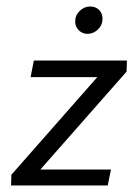

<svg xmlns="http://www.w3.org/2000/svg" viewBox="-20 -570 426 590"><path d="M14 0ZM369 -350 104 -49H321L311 0H14L15 -33L279 -333H74L84 -384H370ZM211 -504Q211 -523 225 -536.5Q239 -550 257 -550Q274 -550 284.5 -539.5Q295 -529 295 -512Q295 -493 281 -479.5Q267 -466 249 -466Q233 -466 222 -477Q211 -488 211 -504Z"/></svg>

Font: Cambay Devanagari
Style: Italic
Weight: 400
Italic angle: -11°
Designer: Pooja Saxena
Foundry: Pooja Saxena
Version: Version 1.018;PS 001.018;hotconv 1.0.70;makeotf.lib2.5.58329